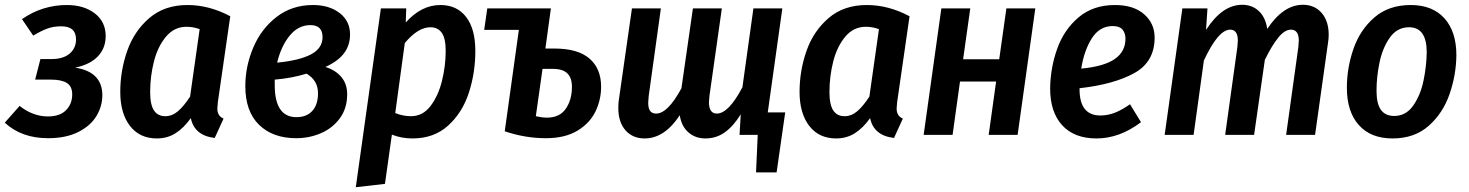

<svg xmlns="http://www.w3.org/2000/svg" viewBox="-31 -564 6144 803"><path d="M411 -413Q411 -363 378.5 -328.5Q346 -294 283 -281Q339 -273 368 -244Q397 -215 397 -166Q397 -120 372.5 -79Q348 -38 296.5 -12Q245 14 170 14Q59 14 -11 -51L51 -121Q107 -77 169 -77Q220 -77 245.5 -103.5Q271 -130 271 -169Q271 -203 248.5 -217Q226 -231 183 -231H116L138 -317H184Q234 -317 260.5 -340Q287 -363 287 -399Q287 -454 225 -454Q193 -454 167 -444.5Q141 -435 108 -415L61 -484Q146 -543 249 -543Q320 -543 365.5 -508Q411 -473 411 -413Z M932 -496 880 -136Q878 -116 878 -110Q878 -95 884 -84.5Q890 -74 904 -68L867 13Q782 3 767 -70Q738 -29 703.5 -7Q669 15 625 15Q553 15 512.5 -37.5Q472 -90 472 -180Q472 -268 501 -351Q530 -434 593.5 -488.5Q657 -543 753 -543Q844 -543 932 -496ZM597 -179Q597 -126 613 -102Q629 -78 660 -78Q689 -78 713.5 -99Q738 -120 764 -160L804 -442Q778 -452 749 -452Q698 -452 663.5 -411Q629 -370 613 -307.5Q597 -245 597 -179Z M1433 -420Q1433 -375 1408 -341.5Q1383 -308 1330 -284Q1372 -271 1396.5 -242Q1421 -213 1421 -170Q1421 -111 1390.5 -69.5Q1360 -28 1311.5 -7Q1263 14 1208 14Q1110 14 1052.5 -42Q995 -98 995 -204Q995 -286 1028 -364.5Q1061 -443 1125.5 -493Q1190 -543 1278 -543Q1346 -543 1389.5 -509.5Q1433 -476 1433 -420ZM1128 -302Q1221 -311 1269.5 -336.5Q1318 -362 1318 -409Q1318 -459 1267 -459Q1217 -459 1181 -415.5Q1145 -372 1128 -302ZM1118 -231V-208Q1118 -74 1209 -74Q1251 -74 1275 -100Q1299 -126 1299 -174Q1299 -228 1251 -256Q1190 -237 1118 -231Z M1562 -529H1668L1666 -470Q1731 -543 1811 -543Q1880 -543 1918.5 -493Q1957 -443 1957 -351Q1957 -260 1930 -176.5Q1903 -93 1843.5 -39Q1784 15 1694 15Q1648 15 1608 -1L1579 205L1457 219ZM1833 -351Q1833 -404 1816.5 -427Q1800 -450 1769 -450Q1717 -450 1662 -384L1622 -91Q1655 -78 1688 -78Q1737 -78 1769.5 -120.5Q1802 -163 1817.5 -226Q1833 -289 1833 -351Z M2483 -201Q2483 -147 2459.5 -98Q2436 -49 2384 -17.5Q2332 14 2252 14Q2165 14 2080 -15L2139 -439H1994L2007 -529H2273L2250 -361H2288Q2386 -361 2434.5 -319Q2483 -277 2483 -201ZM2361 -201Q2361 -238 2342 -257Q2323 -276 2280 -276H2238L2210 -78Q2236 -72 2256 -72Q2310 -72 2335.5 -109.5Q2361 -147 2361 -201Z M3253 -94 3217 157H3131L3138 0H3062L3067 -86Q3037 -37 3001 -11Q2965 15 2919 15Q2877 15 2848 -10.5Q2819 -36 2812 -82Q2748 15 2665 15Q2615 15 2585 -19Q2555 -53 2555 -112Q2555 -133 2557 -145L2612 -529H2733L2682 -162Q2680 -140 2680 -135Q2680 -110 2688.5 -99.5Q2697 -89 2713 -89Q2762 -89 2819 -195L2867 -529H2988L2936 -162Q2934 -142 2934 -137Q2934 -89 2967 -89Q3016 -89 3074 -199L3120 -529H3241L3180 -94Z M3773 -496 3721 -136Q3719 -116 3719 -110Q3719 -95 3725 -84.5Q3731 -74 3745 -68L3708 13Q3623 3 3608 -70Q3579 -29 3544.5 -7Q3510 15 3466 15Q3394 15 3353.5 -37.5Q3313 -90 3313 -180Q3313 -268 3342 -351Q3371 -434 3434.5 -488.5Q3498 -543 3594 -543Q3685 -543 3773 -496ZM3438 -179Q3438 -126 3454 -102Q3470 -78 3501 -78Q3530 -78 3554.5 -99Q3579 -120 3605 -160L3645 -442Q3619 -452 3590 -452Q3539 -452 3504.5 -411Q3470 -370 3454 -307.5Q3438 -245 3438 -179Z M4135 -223H3984L3953 0H3832L3906 -529H4027L3997 -316H4148L4178 -529H4299L4225 0H4104Z M4798 -407Q4798 -305 4712.5 -258Q4627 -211 4484 -195V-191Q4484 -81 4571 -81Q4602 -81 4631.5 -92.5Q4661 -104 4695 -128L4741 -53Q4651 15 4555 15Q4462 15 4411.5 -40Q4361 -95 4361 -194Q4362 -280 4390.5 -360Q4419 -440 4480 -491.5Q4541 -543 4632 -543Q4710 -543 4754 -504.5Q4798 -466 4798 -407ZM4676 -402Q4676 -426 4663.5 -440.5Q4651 -455 4623 -455Q4568 -455 4535.5 -404Q4503 -353 4491 -277Q4586 -286 4631 -317Q4676 -348 4676 -402Z M5526 -418Q5526 -402 5523 -384L5469 0H5348L5399 -367Q5401 -387 5401 -394Q5401 -440 5368 -440Q5342 -440 5315 -406.5Q5288 -373 5259 -314L5214 0H5093L5144 -367Q5146 -387 5146 -394Q5146 -440 5114 -440Q5064 -440 5004 -311L4961 0H4840L4914 -529H5019L5013 -439Q5081 -544 5164 -544Q5206 -544 5234 -517.5Q5262 -491 5269 -443Q5336 -544 5418 -544Q5467 -544 5496.5 -510Q5526 -476 5526 -418Z M5602 -197Q5602 -280 5629.5 -359.5Q5657 -439 5717 -491Q5777 -543 5869 -543Q5960 -543 6010 -487.5Q6060 -432 6060 -333Q6059 -250 6031.5 -170.5Q6004 -91 5944.5 -38Q5885 15 5793 15Q5702 15 5652 -41Q5602 -97 5602 -197ZM5936 -345Q5936 -450 5862 -450Q5812 -450 5781.5 -406.5Q5751 -363 5738.5 -302.5Q5726 -242 5726 -184Q5726 -130 5744.5 -104.5Q5763 -79 5800 -79Q5849 -79 5879.5 -122.5Q5910 -166 5922.5 -226.5Q5935 -287 5936 -345Z"/></svg>

Font: Fira Sans Condensed Medium
Style: Italic
Weight: 500
Width: 3
Italic angle: -8°
Designer: bBox Type GmbH & Carrois Corporate GbR & Edenspiekermann AG
Foundry: bBox Type GmbH & Carrois Corporate GbR & Edenspiekermann AG
Version: Version 4.301